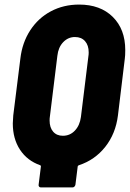

<svg xmlns="http://www.w3.org/2000/svg" viewBox="-20 -728 568 840"><path d="M528 -509Q528 -484 526 -471L496 -223Q486 -143 440.5 -85.5Q395 -28 325 -5Q320 -3 320 0L310 80Q309 85 305.5 88.5Q302 92 297 92H159Q154 92 151 88.5Q148 85 149 80L159 0Q159 -4 156 -5Q99 -25 67.5 -73Q36 -121 36 -188Q36 -199 38 -223L69 -471Q77 -541 112 -595Q147 -649 202.5 -678.5Q258 -708 326 -708Q419 -708 473.5 -654Q528 -600 528 -509ZM198 -216Q197 -211 197 -201Q197 -170 212.5 -152Q228 -134 255 -134Q286 -134 307.5 -156.5Q329 -179 334 -216L367 -484Q368 -489 368 -499Q368 -530 352 -548Q336 -566 308 -566Q278 -566 256.5 -543.5Q235 -521 231 -484Z"/></svg>

Font: Barlow Semi Condensed ExtraBold
Style: Italic
Weight: 800
Width: 4
Italic angle: -7°
Designer: Jeremy Tribby
Foundry: Tribby Type
Version: Version 1.408